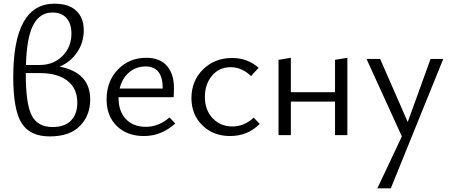

<svg xmlns="http://www.w3.org/2000/svg" viewBox="-20 -734 2454 1043"><path d="M304 -372Q470 -340 470 -193Q470 -107 414.5 -50Q359 7 250 7Q143 7 97.5 -65Q52 -137 52 -315Q52 -714 276 -714Q354 -714 394.5 -675.5Q435 -637 435 -569Q435 -503 399 -450Q363 -397 304 -372ZM265 -666Q196 -666 160.5 -598Q125 -530 121 -381H196Q270 -381 319 -429.5Q368 -478 368 -552Q368 -605 341.5 -635.5Q315 -666 265 -666ZM265 -44Q333 -44 366.5 -80Q400 -116 400 -176Q400 -254 346 -295.5Q292 -337 197 -337H120V-331Q120 -169 152.5 -106.5Q185 -44 265 -44Z M901 -96 932 -63Q857 5 762 5Q671 5 615 -49Q559 -103 559 -194Q559 -293 620.5 -356.5Q682 -420 775 -420Q849 -420 887 -376Q925 -332 925 -256Q925 -222 923 -206H624V-202Q624 -129 664 -87Q704 -45 773 -45Q841 -45 901 -96ZM771 -373Q719 -373 681 -340.5Q643 -308 630 -253H864V-254Q864 -373 771 -373Z M1230 5Q1139 5 1079.5 -53Q1020 -111 1020 -201Q1020 -295 1083 -357Q1146 -419 1241 -419Q1324 -419 1385 -366L1344 -321Q1293 -369 1233 -369Q1170 -369 1131.5 -322.5Q1093 -276 1093 -208Q1093 -136 1135.5 -91.5Q1178 -47 1242 -47Q1307 -47 1358 -95L1391 -61Q1326 5 1230 5Z M1800 -409 1867 -420V0H1800V-182H1560V0H1493V-409L1560 -420V-233H1800Z M2319 -414H2388L2103 289H2030L2163 7L1971 -414H2045L2195 -71Z"/></svg>

Font: EauTestInfant
Style: Regular
Weight: 400
Designer: Christian Thalmann (Catharsis Fonts)
Version: Version 0.001;PS 000.001;hotconv 1.0.88;makeotf.lib2.5.64775